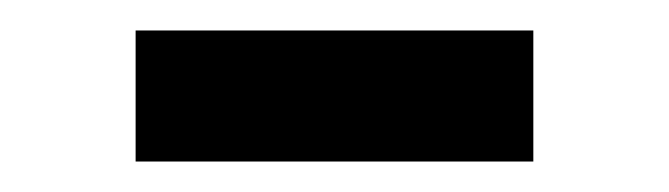

<svg xmlns="http://www.w3.org/2000/svg" viewBox="-20 -367 439 126"><path d="M69 -261V-347H330V-261Z"/></svg>

Font: IBM Plex Sans KR
Style: Regular
Weight: 400
Designer: Mike Abbink; Paul van der Laan; Pieter van Rosmalen; Wujin Sim; Chorong Kim; Dohee Lee;
Foundry: Sandoll Inc.
Version: Version 1.000